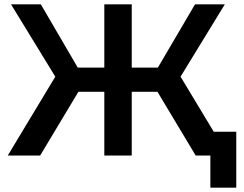

<svg xmlns="http://www.w3.org/2000/svg" viewBox="-20 -720 1128 889"><path d="M886 0 709 -295H590V0H463V-295H343L166 0H16L236 -365L31 -700H169L340 -407H463V-700H590V-407H711L883 -700H1021L816 -365L1036 0ZM954 149V0H886V-110H1074V149Z"/></svg>

Font: Montserrat SemiBold
Style: Regular
Weight: 600
Designer: Julieta Ulanovsky
Foundry: Julieta Ulanovsky
Version: Version 9.000; ttfautohint (v1.8.4.7-5d5b)